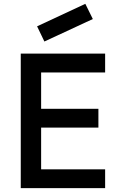

<svg xmlns="http://www.w3.org/2000/svg" viewBox="-20 -979 623 999"><path d="M88 -700H527V-602H194V-413H492V-315H194V-98H527V0H88ZM173 -842 424 -959 463 -880 211 -763Z"/></svg>

Font: NT Somic Medium
Style: Regular
Weight: 500
Designer: Ravid Balaliev — lead type designer, mastering
Michael Voronin — secret advisor, marketing
Ivan Kovalenko — best boy
Foundry: NT Type
Version: Version 0.7